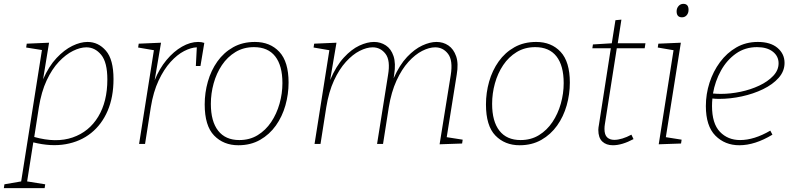

<svg xmlns="http://www.w3.org/2000/svg" viewBox="-64 -748 4124 998"><path d="M-44 230 -41 210 46 195 154 -488 72 -501 75 -521 191 -526 160 -336Q190 -404 230 -446.5Q270 -489 312 -509.5Q354 -530 391 -530Q447 -530 486.5 -484.5Q526 -439 526 -337Q526 -243 495.5 -172Q465 -101 409.5 -56.5Q354 -12 277.5 1.5Q201 15 109 -8L77 195L171 210L168 230ZM138 -190 114 -36Q228 -4 313.5 -33.5Q399 -63 446.5 -141.5Q494 -220 494 -335Q494 -424 462 -463Q430 -502 385 -502Q353 -502 315.5 -483.5Q278 -465 242 -427Q206 -389 178.5 -330Q151 -271 138 -190Z M659 0 736 -487 654 -501 657 -521 773 -526 740 -331Q764 -391 801.5 -436Q839 -481 882 -505.5Q925 -530 966 -530Q984 -530 998 -525L978 -405H954L959 -502Q929 -501 893 -482.5Q857 -464 822.5 -426Q788 -388 760.5 -329.5Q733 -271 720 -191L690 0Z M1261 -530Q1340 -530 1388 -478.5Q1436 -427 1436 -319Q1436 -258 1419.5 -200Q1403 -142 1370 -95.5Q1337 -49 1288 -21Q1239 7 1175 7Q1098 7 1049 -43.5Q1000 -94 1000 -205Q1000 -266 1016.5 -324Q1033 -382 1066 -428.5Q1099 -475 1148 -502.5Q1197 -530 1261 -530ZM1256 -503Q1202 -503 1160 -477.5Q1118 -452 1089.5 -409.5Q1061 -367 1046.5 -314.5Q1032 -262 1032 -208Q1032 -117 1070 -68.5Q1108 -20 1180 -20Q1234 -20 1275.5 -45.5Q1317 -71 1345.5 -113.5Q1374 -156 1389 -209Q1404 -262 1404 -316Q1404 -407 1366.5 -455Q1329 -503 1256 -503Z M2221 2 2279 -358Q2291 -434 2265 -468Q2239 -502 2198 -502Q2167 -502 2130.5 -483.5Q2094 -465 2059 -426.5Q2024 -388 1997 -329Q1970 -270 1957 -191L1927 0H1896L1953 -358Q1966 -434 1940 -468Q1914 -502 1873 -502Q1842 -502 1805.5 -483.5Q1769 -465 1734 -426.5Q1699 -388 1672 -329.5Q1645 -271 1632 -191L1602 0H1571L1648 -487L1566 -501L1569 -521L1685 -526L1652 -332Q1683 -405 1723 -448.5Q1763 -492 1804 -511Q1845 -530 1880 -530Q1914 -530 1941.5 -512Q1969 -494 1981.5 -456.5Q1994 -419 1985 -361L1982 -341Q2013 -411 2052 -452Q2091 -493 2131 -511.5Q2171 -530 2205 -530Q2240 -530 2267 -511.5Q2294 -493 2307 -455.5Q2320 -418 2310 -360L2258 -35L2341 -22L2338 -2Z M2723 -530Q2802 -530 2850 -478.5Q2898 -427 2898 -319Q2898 -258 2881.5 -200Q2865 -142 2832 -95.5Q2799 -49 2750 -21Q2701 7 2637 7Q2560 7 2511 -43.5Q2462 -94 2462 -205Q2462 -266 2478.5 -324Q2495 -382 2528 -428.5Q2561 -475 2610 -502.5Q2659 -530 2723 -530ZM2718 -503Q2664 -503 2622 -477.5Q2580 -452 2551.5 -409.5Q2523 -367 2508.5 -314.5Q2494 -262 2494 -208Q2494 -117 2532 -68.5Q2570 -20 2642 -20Q2696 -20 2737.5 -45.5Q2779 -71 2807.5 -113.5Q2836 -156 2851 -209Q2866 -262 2866 -316Q2866 -407 2828.5 -455Q2791 -503 2718 -503Z M3229 -25Q3169 7 3122 7Q3087 7 3066.5 -12.5Q3046 -32 3046 -73Q3046 -80 3047 -86Q3048 -92 3049 -98L3111 -497H3015L3018 -517L3116 -523L3135 -643L3166 -646L3147 -523H3291L3287 -497H3142L3080 -102Q3079 -97 3078.5 -90.5Q3078 -84 3078 -78Q3078 -47 3092 -34Q3106 -21 3129 -21Q3148 -21 3171 -28Q3194 -35 3218 -48Z M3360 2 3437 -487 3355 -501 3358 -521 3475 -526 3397 -35 3479 -22 3476 -2ZM3481 -658Q3453 -658 3453 -689Q3453 -705 3463 -716.5Q3473 -728 3488 -728Q3515 -728 3515 -697Q3515 -680 3505.5 -669Q3496 -658 3481 -658Z M3779 7Q3704 7 3654.5 -43Q3605 -93 3605 -197Q3605 -259 3624 -318Q3643 -377 3678.5 -425Q3714 -473 3763.5 -501.5Q3813 -530 3875 -530Q3941 -530 3977.5 -499Q4014 -468 4014 -421Q4014 -378 3983.5 -343.5Q3953 -309 3902.5 -284.5Q3852 -260 3792 -247Q3732 -234 3674 -234Q3664 -234 3655.5 -234.5Q3647 -235 3639 -236Q3637 -216 3637 -197Q3637 -106 3678 -63Q3719 -20 3783 -20Q3856 -20 3940 -69L3951 -48Q3860 7 3779 7ZM3871 -503Q3809 -503 3761.5 -469.5Q3714 -436 3683.5 -381Q3653 -326 3642 -262Q3662 -260 3683 -260Q3733 -260 3785.5 -271Q3838 -282 3882.5 -303Q3927 -324 3955 -353.5Q3983 -383 3983 -419Q3983 -456 3953 -479.5Q3923 -503 3871 -503Z"/></svg>

Font: Bitter ExtraLight
Style: Italic
Weight: 200
Italic angle: -9°
Designer: Sol Matas, and Bitter project Authors
Foundry: Sol Matas
Version: Version 2.001